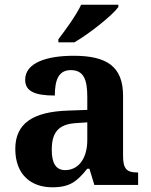

<svg xmlns="http://www.w3.org/2000/svg" viewBox="-20 -786 640 816"><path d="M228 -619V-606H296C359 -642 458 -721 483 -756V-766H325C304 -721 257 -657 228 -619ZM202 10C278 10 307 -15 351 -69H360L381 0H567V-53H563C518 -53 503 -69 503 -124V-379C503 -504 433 -549 293 -549C180 -549 87 -520 87 -447C87 -398 128 -380 213 -380C213 -448 230 -488 281 -488C336 -488 351 -447 351 -374V-319L269 -316C119 -311 45 -261 45 -153C45 -42 114 10 202 10ZM257 -63C218 -63 200 -92 200 -149C200 -221 226 -259 306 -263L351 -266V-191C351 -113 314 -63 257 -63Z"/></svg>

Font: Noto Serif Malayalam
Style: Bold
Weight: 700
Designer: Indian type Foundry, Jelle Bosma, Monotype Design Team
Foundry: Monotype Imaging Inc.
Version: Version 2.104